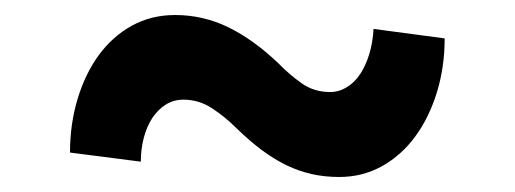

<svg xmlns="http://www.w3.org/2000/svg" viewBox="-20 -422 689 257"><path d="M480 -383.3 575.2 -370.6Q575.2 -332 564.7 -298.1Q554.2 -264.2 535.6 -239Q517.1 -213.9 491.2 -199.5Q465.3 -185.1 434.1 -185.1Q414.6 -185.1 397.2 -189Q379.9 -192.9 363.3 -200.9Q346.7 -209 330.3 -221.2Q314 -233.4 296.4 -250.5Q280.8 -266.1 263.4 -277.3Q246.1 -288.6 225.6 -288.6Q212.4 -288.6 201.9 -282Q191.4 -275.4 183.8 -263.9Q176.3 -252.4 172.4 -237.3Q168.5 -222.2 168.5 -205.6L73.7 -217.8Q73.7 -256.3 84 -290Q94.2 -323.7 112.5 -348.6Q130.9 -373.5 156.7 -387.7Q182.6 -401.9 214.4 -401.9Q252 -401.9 285.6 -385.5Q319.3 -369.1 353 -336.9Q367.2 -322.3 383.8 -310.5Q400.4 -298.8 421.9 -298.8Q433.6 -298.8 444.1 -305.2Q454.6 -311.5 462.2 -323Q469.7 -334.5 474.4 -349.9Q479 -365.2 480 -383.3Z"/></svg>

Font: Ufes Sans
Style: Bold
Weight: 700
Designer: Ricardo Esteves & Filipe Motta
Foundry: ProDesignUfes - Ricardo Esteves, Filipe Motta (This is a derivative work, based on Roboto family, by Christian Robertson
Version: Version 2.0